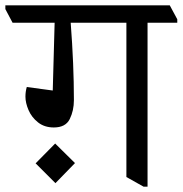

<svg xmlns="http://www.w3.org/2000/svg" viewBox="-51 -665 682 717"><path d="M0 0ZM611 -593V-580H500V32H485L421 -4V-580H213Q225 -424 225 -291Q225 -252 209.5 -220.5Q194 -189 150 -189Q115 -189 91 -208Q67 -227 55.5 -254Q44 -281 44 -304Q44 -323 49 -340L146 -327L153 -580H-4L-31 -631V-645H583ZM229 -56 156 19 82 -55 155 -129Z"/></svg>

Font: Martel
Style: Regular
Weight: 400
Designer: Dan Reynolds
Foundry: Dan Reynolds
Version: Version 1.001; ttfautohint (v1.1) -l 5 -r 5 -G 72 -x 0 -D la